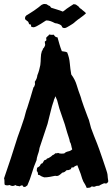

<svg xmlns="http://www.w3.org/2000/svg" viewBox="-30 -926 560 957"><path d="M256.8 -739.3Q261.7 -721.7 266.6 -704.6Q271.5 -687.5 278.3 -670.9Q293 -668.9 296.4 -668Q299.8 -667 304.7 -665Q315.4 -639.6 317.9 -610.8Q320.3 -582 325.2 -554.7Q343.8 -530.3 352.1 -502.4Q360.4 -474.6 371.1 -446.3Q374 -436.5 375 -434.1Q376 -431.6 376 -429.7Q381.8 -413.1 387.7 -395.5Q393.6 -377.9 400.4 -361.3Q403.3 -352.5 406.7 -344.2Q410.2 -335.9 413.1 -328.1Q416 -318.4 418.5 -308.1Q420.9 -297.9 423.8 -288.1Q430.7 -268.6 438.5 -249Q446.3 -229.5 454.1 -210Q457 -203.1 465.3 -179.7Q473.6 -156.2 482.4 -130.4Q491.2 -104.5 498.5 -82.5Q505.9 -60.5 505.9 -55.7Q505.9 -47.9 507.3 -39.6Q508.8 -31.2 509.8 -22.5Q505.9 -12.7 500 -11.7Q494.1 -10.7 489.3 -12.7Q484.4 -10.7 480 -8.8Q475.6 -6.8 471.7 -4.9Q468.8 -3.9 466.8 -2Q464.8 0 461.9 0Q450.2 0 446.8 2.4Q443.4 4.9 436.5 4.9Q427.7 2 425.3 4.4Q422.9 6.8 420.9 7.8Q417 9.8 412.1 9.8Q407.2 9.8 402.3 10.7Q400.4 6.8 398.9 2.9Q397.5 -1 394.5 -5.9Q383.8 -21.5 379.4 -36.1Q375 -50.8 372.1 -59.6Q367.2 -70.3 363.8 -81.1Q360.4 -91.8 355.5 -102.5Q349.6 -100.6 344.7 -98.1Q339.8 -95.7 336.9 -91.8Q325.2 -91.8 325.2 -88.9Q325.2 -85.9 323.2 -83Q317.4 -81.1 314 -79.1Q310.5 -77.1 302.7 -78.1Q297.9 -73.2 293 -69.8Q288.1 -66.4 280.3 -65.4Q272.5 -57.6 264.2 -52.2Q255.9 -46.9 245.1 -49.8Q231.4 -46.9 217.8 -44.4Q204.1 -42 190.4 -42Q174.8 -46.9 170.9 -50.8Q167 -54.7 159.2 -54.7Q160.2 -68.4 153.3 -73.2Q153.3 -76.2 153.8 -82.5Q154.3 -88.9 156.2 -90.8Q168.9 -96.7 170.9 -103.5Q172.9 -110.4 181.6 -112.3Q183.6 -116.2 186 -119.6Q188.5 -123 190.4 -127Q195.3 -128.9 198.7 -129.9Q202.1 -130.9 204.1 -135.7Q209 -135.7 218.8 -142.1Q228.5 -148.4 231.4 -152.3Q239.3 -155.3 241.2 -157.7Q243.2 -160.2 246.1 -162.1Q255.9 -161.1 258.8 -164.1Q266.6 -160.2 276.4 -160.2Q280.3 -160.2 283.2 -160.6Q286.1 -161.1 290 -161.1Q297.9 -168.9 310.1 -171.4Q322.3 -173.8 330.1 -181.6Q327.1 -189.5 325.2 -200.7Q323.2 -211.9 318.4 -218.8Q316.4 -231.4 312 -243.2Q307.6 -254.9 304.7 -265.6Q293.9 -306.6 279.3 -345.7Q264.6 -384.8 254.9 -425.8Q252.9 -430.7 250.5 -436Q248 -441.4 246.1 -446.3Q241.2 -434.6 241.2 -433.1Q241.2 -431.6 239.3 -429.7Q238.3 -424.8 237.3 -421.4Q236.3 -418 234.4 -413.1Q231.4 -405.3 229 -396Q226.6 -386.7 224.6 -378.9Q219.7 -362.3 215.8 -344.2Q211.9 -326.2 207 -308.6Q197.3 -278.3 187 -248.5Q176.8 -218.8 167 -188.5Q165 -174.8 162.6 -167.5Q160.2 -160.2 157.7 -152.8Q155.3 -145.5 153.8 -138.7Q152.3 -131.8 152.3 -127.9Q138.7 -96.7 129.4 -64.5Q120.1 -32.2 106.4 -2Q102.5 0 99.6 2.9Q96.7 5.9 92.8 5.9Q85 5.9 84.5 2Q84 -2 80.1 -2Q76.2 -2 73.2 -0.5Q70.3 1 67.4 2.9Q62.5 1 56.2 0.5Q49.8 0 46.9 -3.9Q40 1 33.2 1Q25.4 1 17.6 -3.9Q11.7 -2 5.9 -2Q2.9 -2 -1 -2.9Q-4.9 -3.9 -6.8 -5.9Q-7.8 -9.8 -7.8 -13.7Q-7.8 -17.6 -7.8 -22.5Q-7.8 -32.2 -9.8 -37.1Q7.8 -86.9 24.4 -138.2Q41 -189.5 57.6 -242.2Q66.4 -266.6 74.7 -290Q83 -313.5 90.8 -337.9Q94.7 -351.6 97.7 -363.8Q100.6 -376 105.5 -387.7Q113.3 -413.1 121.6 -439Q129.9 -464.8 136.7 -490.2Q140.6 -493.2 141.6 -497.1Q142.6 -501 144.5 -505.9L143.6 -518.6Q150.4 -528.3 152.8 -535.6Q155.3 -543 156.2 -550.8Q161.1 -562.5 165 -576.2Q168.9 -589.8 170.9 -601.6Q172.9 -617.2 173.3 -637.2Q173.8 -657.2 178.7 -670.9Q180.7 -674.8 182.1 -676.3Q183.6 -677.7 183.6 -682.6Q185.5 -684.6 188 -687Q190.4 -689.5 191.4 -692.4Q196.3 -700.2 194.8 -706.1Q193.4 -711.9 193.4 -718.8Q202.1 -723.6 201.2 -727.5Q200.2 -731.4 200.2 -735.4Q200.2 -740.2 206.5 -744.6Q212.9 -749 214.8 -753.9Q220.7 -752.9 226.6 -752.4Q232.4 -752 238.3 -752.9Q245.1 -740.2 254.9 -740.2ZM201.2 -905.3Q211.9 -898.4 213.9 -897.5Q215.8 -896.5 217.8 -896.5Q219.7 -894.5 221.2 -892.6Q222.7 -890.6 224.6 -887.7Q239.3 -882.8 254.4 -878.4Q269.5 -874 283.2 -868.2Q288.1 -871.1 293 -875Q297.9 -878.9 302.7 -882.8Q310.5 -888.7 319.3 -894Q328.1 -899.4 336.9 -905.3Q339.8 -904.3 343.3 -904.3Q346.7 -904.3 349.6 -902.3Q364.3 -892.6 364.3 -889.6Q372.1 -881.8 374.5 -881.3Q377 -880.9 377 -878.9Q388.7 -869.1 392.6 -866.2Q396.5 -863.3 398.4 -859.4Q385.7 -847.7 371.6 -837.9Q357.4 -828.1 344.7 -817.4Q338.9 -811.5 332 -807.1Q325.2 -802.7 317.9 -798.3Q310.5 -793.9 303.7 -790Q296.9 -786.1 291 -786.1Q284.2 -786.1 280.3 -790Q277.3 -798.8 273.9 -800.3Q270.5 -801.8 268.6 -803.7Q254.9 -809.6 250.5 -809.6Q246.1 -809.6 242.2 -811.5Q233.4 -816.4 222.7 -820.3Q211.9 -824.2 201.2 -824.2Q199.2 -824.2 191.4 -818.8Q183.6 -813.5 173.3 -807.1Q163.1 -800.8 152.8 -795.4Q142.6 -790 136.7 -790Q134.8 -790 129.4 -791.5Q124 -793 124 -796.9Q127 -802.7 122.1 -803.7Q117.2 -804.7 115.2 -805.7Q113.3 -810.5 111.8 -814.9Q110.4 -819.3 105.5 -821.3Q96.7 -828.1 94.7 -831.1Q94.7 -842.8 97.2 -844.2Q99.6 -845.7 100.6 -848.6Q107.4 -852.5 118.2 -859.4Q128.9 -866.2 140.1 -873.5Q151.4 -880.9 161.1 -888.7Q170.9 -896.5 176.8 -901.4Q186.5 -906.2 189.5 -906.2Q192.4 -906.2 195.3 -905.8Q198.2 -905.3 201.2 -905.3Z"/></svg>

Font: Caesar Dressing
Style: Regular
Weight: 400
Designer: Dathan Boardman
Foundry: Open Window
Version: Version 1.000